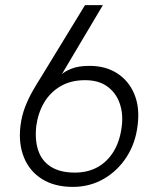

<svg xmlns="http://www.w3.org/2000/svg" viewBox="-20 -720 607 752"><path d="M265 12Q194 12 145 -18.5Q96 -49 74 -103Q52 -157 60 -226Q65 -267 78.5 -301.5Q92 -336 109 -365.5Q126 -395 142 -420L313 -700H383L222 -429Q233 -440 260 -451Q287 -462 331 -462Q394 -462 439.5 -432.5Q485 -403 506.5 -350.5Q528 -298 519 -229Q511 -160 476 -105.5Q441 -51 386.5 -19.5Q332 12 265 12ZM273 -44Q324 -44 362.5 -65.5Q401 -87 425.5 -127.5Q450 -168 457 -226Q463 -275 448.5 -316Q434 -357 400 -381.5Q366 -406 313 -406Q258 -406 217.5 -382.5Q177 -359 153 -318.5Q129 -278 122 -226Q116 -171 130 -130Q144 -89 180 -66.5Q216 -44 273 -44Z"/></svg>

Font: Inclusive Sans Light
Style: Italic
Weight: 300
Italic angle: -7°
Designer: Olivia King
Foundry: Olivia King
Version: Version 2.004